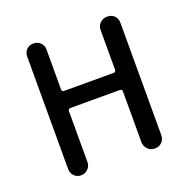

<svg xmlns="http://www.w3.org/2000/svg" viewBox="-99 -615 699 711"><g transform="rotate(-20 250.0 -260.0)"><path d="M66.4 -38.1V-482.4Q66.4 -498 77.1 -508.8Q87.9 -519.5 104 -519.5Q120.1 -519.5 131.3 -508.8Q142.6 -498 142.6 -482.4V-324.2Q142.6 -315.4 151.4 -315.4H346.7Q354.5 -315.4 355.5 -324.2V-481.4Q355.5 -497.1 366.7 -508.3Q377.9 -519.5 395 -519.5Q412.1 -519.5 422.9 -508.8Q433.6 -498 433.6 -481.4V-39.1Q433.6 -22.5 422.9 -11.2Q412.1 0 395 0Q377.9 0 366.7 -11.7Q355.5 -23.4 355.5 -39.1V-239.3Q355.5 -248 346.7 -248H151.4Q143.6 -248 142.6 -239.3V-38.1Q142.6 -22.5 131.3 -11.2Q120.1 0 104 0Q87.9 0 77.1 -11.2Q66.4 -22.5 66.4 -38.1Z"/></g></svg>

Font: Rounded Mgen+ 1m regular
Style: Regular
Weight: 400
Designer: [Source Han Sans]
Ryoko NISHIZUKA  (kana & ideographs); Paul D. Hunt (Latin, Greek & Cyrillic); Wenlong ZHANG  (bopomofo
Version: Version 1.059.20150602